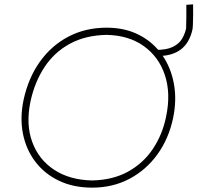

<svg xmlns="http://www.w3.org/2000/svg" viewBox="-20 -852 906 881"><path d="M403 9Q316.5 9 250 -23Q183.5 -55 141.5 -110.8Q99.5 -166.5 85.2 -239Q71 -311.5 88 -393Q110 -495 163.5 -569.5Q217 -644 295 -684.5Q373 -725 469 -725Q554 -725 618.8 -691.5Q683.5 -658 724.2 -599.5Q765 -541 778.2 -466.2Q791.5 -391.5 774 -309Q754 -215 702 -143.2Q650 -71.5 573.5 -31.2Q497 9 403 9ZM403 -24Q498.5 -26 568.5 -65Q638.5 -104 682 -169.5Q725.5 -235 742 -316Q764.5 -422.5 736.8 -506.8Q709 -591 639.8 -640.5Q570.5 -690 469 -692Q371.5 -690 300.5 -651.2Q229.5 -612.5 184.5 -544.5Q139.5 -476.5 120 -387Q98 -282 127.8 -200.8Q157.5 -119.5 228.8 -72.8Q300 -26 403 -24ZM705 -595 696 -623Q745 -623 773.2 -637Q801.5 -651 815 -673.5Q828.5 -696 834 -722Q835 -744 835 -774.8Q835 -805.5 835 -830L866 -832Q866.5 -809 866.2 -784.5Q866 -760 865.2 -741Q864.5 -722 863 -716Q836 -595 705 -595Z"/></svg>

Font: Commissioner Loud Thin
Style: Italic
Weight: 100
Italic angle: -12°
Designer: Kostas Bartsokas
Foundry: Kostas Bartsokas
Version: Version 1.000; ttfautohint (v1.8.3)